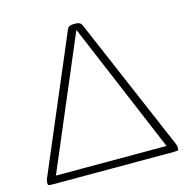

<svg xmlns="http://www.w3.org/2000/svg" viewBox="-104 -802 882 902"><g transform="rotate(-15 337.0 -351.0)"><path d="M42 0Q32 0 26 -1Q20 -2 20 -8V-17Q20 -24 25 -36L301 -686Q308 -702 331 -702H342Q365 -702 372 -686L650 -36Q655 -24 655 -17V-8Q655 -2 648.5 -1Q642 0 633 0ZM337 -670 68 -36H606L339 -670Z"/></g></svg>

Font: Asap Semi Expanded Thin
Style: Regular
Weight: 100
Width: 6
Designer: Pablo Cosgaya
Foundry: Omnibus-Type
Version: Version 3.001; ttfautohint (v1.8.4.7-5d5b)